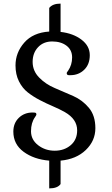

<svg xmlns="http://www.w3.org/2000/svg" viewBox="-20 -892 621 1065"><path d="M408 -169Q408 -231 340 -270Q310 -287 273.5 -302.5Q237 -318 200.5 -337Q164 -356 134 -379.5Q104 -403 85 -441Q66 -479 66 -529Q66 -600 114.5 -655.5Q163 -711 253 -717V-848Q272 -872 316 -872V-715Q386 -707 432 -672Q478 -637 478 -586Q478 -535 447 -505Q416 -475 371 -475Q371 -475 362 -475Q350 -475 350 -487Q350 -490 358 -500Q380 -532 380 -573.5Q380 -615 349 -638.5Q318 -662 269.5 -662Q221 -662 191 -630Q161 -598 161 -548.5Q161 -499 197 -462Q233 -425 284 -403.5Q335 -382 386 -359.5Q437 -337 473 -294Q509 -251 509 -181Q509 -111 456 -60Q403 -9 316 -1V129Q299 153 253 153V-1Q168 -8 111 -50Q54 -92 54 -162Q54 -209 84.5 -238.5Q115 -268 161 -268Q176 -268 179 -265Q182 -262 182 -257.5Q182 -253 174 -242Q152 -211 152 -164Q152 -117 191.5 -86.5Q231 -56 283.5 -56Q336 -56 372 -86.5Q408 -117 408 -169Z"/></svg>

Font: Gabriela
Style: Regular
Weight: 400
Designer: Eduardo Rodriguez Tunni
Foundry: Eduardo Rodriguez Tunni
Version: Version 1.003